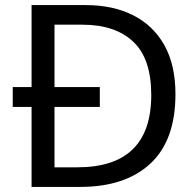

<svg xmlns="http://www.w3.org/2000/svg" viewBox="-20 -734 770 754"><path d="M317 -714Q424 -714 503 -674Q582 -634 625.5 -556.5Q669 -479 669 -364Q669 -183 570.5 -91.5Q472 0 295 0H104V-314H30V-392H104V-714ZM304 -637H194V-392H372V-314H194V-77H284Q574 -77 574 -361Q574 -504 503 -570.5Q432 -637 304 -637Z"/></svg>

Font: Noto Sans Old Turkic
Style: Regular
Weight: 400
Designer: Monotype Design Team
Foundry: Monotype Imaging Inc.
Version: Version 2.003; ttfautohint (v1.8.4.7-5d5b)